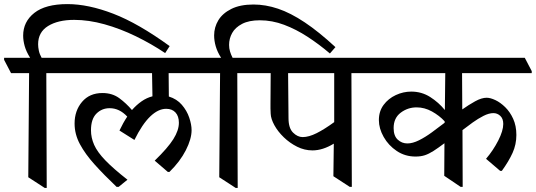

<svg xmlns="http://www.w3.org/2000/svg" viewBox="-48 -902 2615 937"><path d="M180 15H170L90 -37L94 -545H6L-28 -610V-620H99Q80 -650 72.5 -677Q65 -704 65 -728Q65 -796 119.5 -839Q174 -882 281 -882Q383 -882 505 -835Q627 -788 780 -677L758 -643Q691 -688 615 -725Q539 -762 462 -783.5Q385 -805 314 -805Q235 -805 186.5 -775Q138 -745 138 -686Q138 -672 141.5 -655Q145 -638 155 -620H261L295 -555V-545H178Z M531 10H521Q460 -48 414 -99Q368 -150 342 -198.5Q316 -247 316 -299Q316 -362 352.5 -405Q389 -448 452 -448Q500 -448 534 -423Q568 -398 596 -365Q618 -390 643 -407.5Q668 -425 696 -432L694 -545H273L239 -610V-620H926L960 -555V-545H775L776 -431Q815 -419 839.5 -390.5Q864 -362 875.5 -328Q887 -294 887 -267Q887 -224 859 -169Q831 -114 779 -63H771L707 -118Q771 -180 798 -223Q825 -266 825 -303Q825 -335 808.5 -353Q792 -371 763 -371Q724 -371 685 -333.5Q646 -296 608 -219L535 -265Q553 -303 573 -333Q535 -374 487 -374Q449 -374 422.5 -347.5Q396 -321 396 -266Q396 -230 411.5 -195Q427 -160 466 -119.5Q505 -79 574 -25Z M1112 15H1102L1022 -37L1026 -545H938L904 -610V-620H1031Q1013 -648 1005 -675.5Q997 -703 997 -729Q997 -769 1017.5 -803Q1038 -837 1081 -858.5Q1124 -880 1189 -880Q1248 -880 1309 -859.5Q1370 -839 1439 -793Q1508 -747 1589 -672L1562 -641Q1509 -686 1453 -722.5Q1397 -759 1338.5 -781Q1280 -803 1220 -803Q1167 -803 1133.5 -785.5Q1100 -768 1085 -741Q1070 -714 1070 -683Q1070 -666 1074.5 -651Q1079 -636 1087 -620H1193L1227 -555V-545H1110Z M1784 -545H1667L1669 10H1659L1579 -42L1581 -201Q1527 -168 1477 -168Q1438 -168 1402 -186Q1366 -204 1337 -232Q1308 -260 1291 -291Q1274 -322 1273 -347Q1272 -361 1272 -373Q1272 -385 1272 -396Q1272 -428 1272.5 -467Q1273 -506 1273 -545H1205L1171 -610V-620H1750L1784 -555ZM1583 -306V-545H1358L1360 -325Q1360 -277 1382 -255Q1404 -233 1429 -233Q1459 -233 1497 -252Q1535 -271 1583 -306Z M2401 -68H2393L2324 -127Q2359 -168 2383.5 -216Q2408 -264 2408 -297Q2408 -323 2393.5 -336.5Q2379 -350 2360 -350Q2338 -350 2311.5 -336.5Q2285 -323 2258.5 -304Q2232 -285 2209 -267L2210 10H2200L2120 -44L2121 -203Q2089 -179 2067 -165Q2045 -151 2025.5 -144.5Q2006 -138 1980 -138Q1929 -138 1888.5 -165Q1848 -192 1824.5 -233.5Q1801 -275 1801 -316Q1801 -359 1824 -390Q1847 -421 1883.5 -438Q1920 -455 1959 -455Q2010 -455 2051.5 -428.5Q2093 -402 2123 -365L2125 -545H1762L1728 -610V-620H2513L2547 -555V-545H2207L2208 -368Q2239 -390 2270.5 -407.5Q2302 -425 2327 -425Q2345 -425 2369.5 -413.5Q2394 -402 2417.5 -379Q2441 -356 2456.5 -322Q2472 -288 2472 -243Q2472 -197 2453.5 -156Q2435 -115 2401 -68ZM2122 -303V-310Q2096 -338 2060 -358Q2024 -378 1985 -378Q1942 -378 1907.5 -352Q1873 -326 1873 -277Q1873 -239 1893 -220.5Q1913 -202 1940 -202Q1966 -202 1997 -217.5Q2028 -233 2060 -256.5Q2092 -280 2122 -303Z"/></svg>

Font: Tiro Devanagari Marathi
Style: Regular
Weight: 400
Designer: Devanagari: John Hudson & Fiona Ross. Latin: John Hudson.
Foundry: Tiro Typeworks Ltd.
Version: Version 1.52